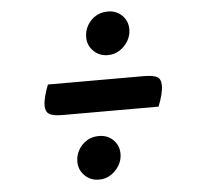

<svg xmlns="http://www.w3.org/2000/svg" viewBox="-50 -763 813 782"><g transform="rotate(-5 356.5 -372.5)"><path d="M200 -308Q159 -308 144 -318Q129 -328 129 -352Q129 -368 134.5 -390Q140 -412 150 -437H540Q581 -437 596.5 -428Q612 -419 612 -393Q612 -360 591 -308ZM404 -535Q369 -535 345.5 -558.5Q322 -582 322 -615Q322 -641 334.5 -663Q347 -685 368.5 -698.5Q390 -712 418 -712Q454 -712 477 -689Q500 -666 500 -632Q500 -607 487 -585Q474 -563 452.5 -549Q431 -535 404 -535ZM324 -33Q289 -33 265.5 -56.5Q242 -80 242 -113Q242 -139 254.5 -161Q267 -183 288.5 -196.5Q310 -210 338 -210Q374 -210 397 -187Q420 -164 420 -130Q420 -105 407 -83Q394 -61 372.5 -47Q351 -33 324 -33Z"/></g></svg>

Font: Lemonada Medium
Style: Regular
Weight: 500
Designer: Mohamed Gaber (Arabic), Eduardo Tunni (Latin)
Foundry: Kief Type Foundry
Version: Version 4.004; ttfautohint (v1.8.2)